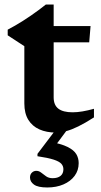

<svg xmlns="http://www.w3.org/2000/svg" viewBox="-20 -574 444 848"><path d="M217 -144Q217 -110 237.8 -94Q258.5 -78 301 -78Q321 -78 344.5 -82Q368 -86 395 -93.5V-55.5Q356 -30.5 326 -15.8Q296 -1 272.2 5.2Q248.5 11.5 227 11.5Q185.5 11.5 154 -2.5Q122.5 -16.5 105 -45Q87.5 -73.5 87.5 -117V-370L14 -418V-443Q29.5 -451 46.8 -461Q64 -471 81.8 -482.2Q99.5 -493.5 117 -505.5Q134.5 -517.5 151 -529.8Q167.5 -542 182.5 -554H217V-445.5ZM164.5 -387 165.5 -459H380L374 -387ZM189 254Q147.5 254 130 241.2Q112.5 228.5 112.5 210Q112.5 196.5 120.8 188.5Q129 180.5 140.5 180.5Q152 180.5 162 188.5Q172 196.5 183.8 204.8Q195.5 213 212.5 213Q235 213 247.5 202.8Q260 192.5 260 173.5Q260 159.5 250.8 149.2Q241.5 139 217 131Q192.5 123 145.5 116V105.5L242 -22H292.5L199 103.5L198 51.5Q250.5 61 278.5 75Q306.5 89 317 106.8Q327.5 124.5 327.5 146.5Q327.5 178.5 309.5 202.8Q291.5 227 260.2 240.5Q229 254 189 254Z"/></svg>

Font: Newsreader SemiBold
Style: Regular
Weight: 600
Designer: Hugues Gentile
Foundry: Production Type
Version: Version 1.003